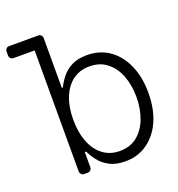

<svg xmlns="http://www.w3.org/2000/svg" viewBox="-153 -838 887 959"><g transform="rotate(-20 290.0 -359.0)"><path d="M268.1 -6.7Q234.7 -24.5 214.5 -51.1Q194.2 -77.1 183.2 -101.9H175.8V-21.3Q175.8 -12.8 169.6 -6.4Q163.4 0 154.5 0H134.9Q126.4 0 120.2 -6.4Q114 -12.8 114 -21.3V-664.8H1.4Q-7.5 -664.8 -13.5 -670.8Q-19.5 -676.8 -19.5 -685.7V-707.7Q-19.5 -716.6 -13.5 -722.7Q-7.5 -728.7 1.4 -728.7H157Q165.5 -728.7 171.5 -722.7Q177.6 -716.6 177.6 -707.7V-442.5H183.2Q194.2 -466.3 214.5 -492.5Q234.7 -518.8 267.4 -536.2Q299.7 -553.6 350.1 -553.6Q418.7 -553.6 468.4 -518.5Q519.5 -483 547.2 -419.7Q575.6 -357.2 575.6 -272Q575.6 -187.9 547.6 -123.2Q519.5 -60.4 468.8 -24.5Q419 11 351.2 11Q301.1 11 268.1 -6.7ZM196 -156.2Q215.9 -104.4 253.2 -76Q290.8 -46.9 343 -46.9Q397.4 -46.9 435.4 -76.7Q474.1 -108.3 492.5 -158Q512.4 -209.5 512.4 -273.1Q512.4 -335.2 492.9 -386.4Q473.4 -437.5 435.7 -466.3Q398.8 -496.4 343 -496.4Q290.5 -496.4 252.5 -467.7Q216.3 -439.6 195.7 -388.5Q176.8 -339.5 176.8 -273.1Q176.8 -206 196 -156.2Z"/></g></svg>

Font: DeltaSans Light
Style: Regular
Weight: 300
Designer: Rasmus Andersson
Foundry: rsms
Version: Version 3.012